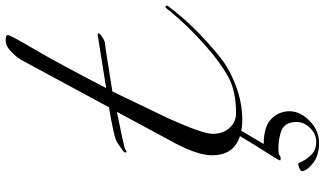

<svg xmlns="http://www.w3.org/2000/svg" viewBox="-255 -605 1150 680"><g transform="rotate(-90 320.0 -265.0)"><path d="M125 -404Q140 -414 155.5 -425Q171 -436 280 -454L442 -754Q454 -779 476 -799Q496 -820 516 -820Q517 -820 519 -820Q536 -820 536 -812Q536 -804 486 -719Q436 -634 348 -464L536 -494Q542 -494 542 -492Q542 -486 527.5 -477Q513 -468 505 -468Q497 -468 336 -442L240 -242Q186 -122 186 -86Q186 -50 207 -27Q228 -4 260 -4Q338 -4 388.5 -32Q439 -60 494.5 -109Q550 -158 584.5 -196.5Q619 -235 625.5 -244.5Q632 -254 636 -254Q640 -254 640 -251Q640 -248 638 -244Q590 -181 538 -131.5Q486 -82 447.5 -53Q409 -24 351.5 -3Q294 18 235.5 18Q177 18 143.5 -8Q110 -34 110 -90Q110 -146 168 -248L264 -426Q138 -401 131.5 -396.5Q125 -392 122.5 -392Q120 -392 120 -396Q120 -400 125 -404ZM204 0Q204 4 150 94Q212 94 239 121Q266 148 266 185.5Q266 223 232 256.5Q198 290 153.5 290Q109 290 81.5 268Q54 246 54 228Q54 225 64 220.5Q74 216 80 216Q82 216 89.5 232Q97 248 113.5 264Q130 280 158 280Q186 280 207 258Q228 236 228 211Q228 186 218 172.5Q208 159 190 154Q161 146 137.5 146Q114 146 110 150Q106 154 99 154Q92 154 92 152Q92 148 106 126Q154 51 184 0Q186 -2 195 -2Q204 -2 204 0Z"/></g></svg>

Font: Miama
Style: Regular
Weight: 400
Italic angle: 16.5°
Designer: Linus Romer
Foundry: Linus Romer
Version: 0.32